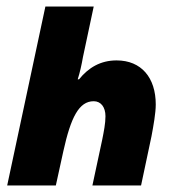

<svg xmlns="http://www.w3.org/2000/svg" viewBox="-20 -568 555 588"><path d="M2 0H151L174 -105C197 -209 222 -258 267 -258C289 -258 303 -240 303 -212C303 -190 298 -165 293 -140L263 0H412L444 -151C450 -183 457 -222 457 -248C457 -330 413 -383 337 -383C288 -383 251 -361 222 -325H218C225 -347 230 -370 234 -393L267 -548H119Z"/></svg>

Font: Noto Sans Display SemiCondensed Extra
Style: Italic
Weight: 800
Width: 4
Italic angle: -12°
Designer: Monotype Design Team
Foundry: Monotype Imaging Inc.
Version: Version 1.900